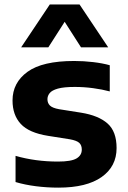

<svg xmlns="http://www.w3.org/2000/svg" viewBox="-20 -828 570 858"><path d="M241 10.5Q189.5 10.5 140.5 4.2Q91.5 -2 49.5 -14.5V-131.5Q138.5 -106 239 -106Q298.5 -106 322 -120Q345.5 -134 345.5 -159.5Q345.5 -179 334.2 -189.5Q323 -200 292.5 -205.5L194.5 -221Q109.5 -234.5 72.8 -274.2Q36 -314 36 -379Q36 -458.5 102.8 -507Q169.5 -555.5 311.5 -555.5Q354 -555.5 396.2 -550.5Q438.5 -545.5 470.5 -536.5V-419.5Q437 -428.5 396.2 -434Q355.5 -439.5 314.5 -439.5Q265 -439.5 238.5 -432Q212 -424.5 202 -412Q192 -399.5 192 -384.5Q192 -367.5 203 -356.5Q214 -345.5 244 -340L342 -324.5Q420 -312 460.5 -276.2Q501 -240.5 501 -166.5Q501 -84 434 -36.8Q367 10.5 241 10.5ZM74.5 -616.5 202.5 -808H335.5L463.5 -616.5H342L269 -730.5L196 -616.5Z"/></svg>

Font: Encode Sans SmExp
Style: Bold
Weight: 700
Width: 6
Designer: Multiple Designers
Foundry: Impallari Type
Version: Version 3.002; ttfautohint (v1.8.3) -l 8 -r 50 -G 200 -x 14 